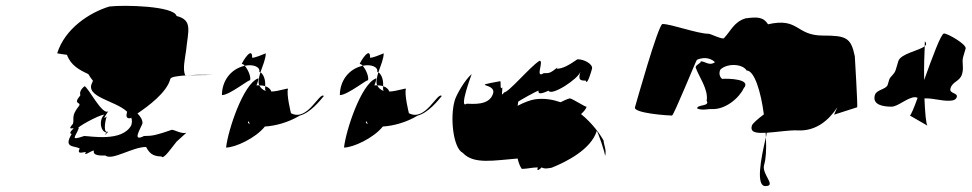

<svg xmlns="http://www.w3.org/2000/svg" viewBox="-20 -668 3279 648"><path d="M173 -488C173 -488 202 -483 206 -483C219 -447 248 -432 278 -418C283 -410 288 -402 294 -395C293 -394 292 -392 291 -389C266 -340 369 -329 409 -291C406 -279 404 -267 420 -269L423 -271C426 -263 426 -255 423 -245C392 -188 285 -209 264 -209C212 -191 237 -208 246 -236C231 -234 314 -281 332 -281C312 -263 320 -221 340 -221C324 -203 344 -220 345 -224C329 -216 333 -253 340 -275C320 -257 346 -293 346 -293C326 -275 276 -377 265 -377C244 -359 252 -349 251 -346C224 -314 255 -325 247 -311C218 -275 232 -268 226 -250C204 -225 230 -239 228 -234C208 -216 222 -216 222 -216C193 -168 230 -177 249 -167C238 -145 260 -155 270 -155C259 -137 288 -160 297 -160C292 -142 319 -143 336 -143C358 -125 427 -172 473 -172C483 -154 493 -140 525 -140C531 -127 561 -172 576 -190L609 -220C593 -215 569 -230 560 -230C508 -212 495 -209 466 -209C423 -187 456 -236 461 -252C461 -264 454 -275 444 -285C479 -309 543 -355 555 -402C557 -409 583 -412 613 -414H605C596 -434 604 -469 608 -497C615 -565 631 -600 576 -614C567 -648 399 -652 349 -646C283 -626 199 -572 173 -488ZM414 -315C414 -315 413 -315 413 -315C413 -315 414 -315 414 -315ZM613 -414C655 -417 697 -415 697 -415C667 -415 646 -414 613 -414Z M729 -347C729 -393 757 -435 806 -446C816 -435 828 -410 824 -396C827 -406 756 -347 729 -347ZM795 -450C796 -454 801 -452 806 -446C833 -452 860 -443 855 -424C855 -425 856 -425 859 -424C867 -447 877 -470 877 -488C865 -483 841 -473 831 -473C832 -514 799 -462 795 -450ZM743 -170C774 -170 843 -202 874 -241C908 -243 952 -254 992 -278C1027 -287 1060 -328 1073 -344C1058 -359 1018 -256 962 -286C962 -286 946 -350 952 -368C952 -372 922 -360 896 -359C893 -367 886 -374 875 -377C875 -370 874 -365 877 -361C867 -364 859 -372 855 -380H845C847 -380 856 -410 850 -403C801 -383 750 -231 743 -170ZM859 -424C866 -420 877 -404 875 -377C870 -379 862 -380 855 -380C850 -392 854 -407 859 -424ZM818 -260C819 -256 821 -254 824 -251C818 -251 815 -252 818 -260Z M1127 -347C1127 -393 1155 -435 1204 -446C1214 -435 1226 -410 1222 -396C1225 -406 1154 -347 1127 -347ZM1193 -450C1194 -454 1199 -452 1204 -446C1231 -452 1258 -443 1253 -424C1253 -425 1254 -425 1257 -424C1265 -447 1275 -470 1275 -488C1263 -483 1239 -473 1229 -473C1230 -514 1197 -462 1193 -450ZM1141 -170C1172 -170 1241 -202 1272 -241C1306 -243 1350 -254 1390 -278C1425 -287 1458 -328 1471 -344C1456 -359 1416 -256 1360 -286C1360 -286 1344 -350 1350 -368C1350 -372 1320 -360 1294 -359C1291 -367 1284 -374 1273 -377C1273 -370 1272 -365 1275 -361C1265 -364 1257 -372 1253 -380H1243C1245 -380 1254 -410 1248 -403C1199 -383 1148 -231 1141 -170ZM1257 -424C1264 -420 1275 -404 1273 -377C1268 -379 1260 -380 1253 -380C1248 -392 1252 -407 1257 -424ZM1216 -260C1217 -256 1219 -254 1222 -251C1216 -251 1213 -252 1216 -260Z M1515 -330C1498 -274 1509 -168 1542 -152C1579 -112 1648 -127 1727 -133C1730 -120 1734 -108 1741 -98C1759 -98 1776 -103 1795 -103C1789 -83 1808 -103 1808 -103C1819 -97 1829 -100 1842 -102C1892 -122 1975 -164 1994 -226C1997 -226 2024 -148 2022 -141C2028 -161 2018 -178 2017 -194C2004 -217 1978 -253 1941 -283C1950 -291 1957 -299 1960 -308C1959 -304 1911 -336 1903 -336C1892 -333 1882 -328 1872 -323C1846 -332 1817 -337 1787 -333C1771 -331 1748 -322 1727 -311C1728 -319 1729 -324 1729 -325C1729 -326 1792 -362 1798 -362C1792 -342 1831 -362 1831 -362C1841 -342 1932 -402 1939 -426C1930 -397 1939 -396 1957 -396C1961 -376 1976 -428 1978 -436C1982 -450 1954 -468 1929 -468C1900 -448 1879 -436 1859 -436L1861 -440C1836 -420 1833 -421 1815 -421C1784 -401 1817 -463 1801 -463C1769 -443 1697 -356 1681 -356C1669 -336 1677 -367 1675 -373C1666 -361 1672 -394 1668 -394C1560 -374 1656 -390 1644 -352C1631 -310 1573 -318 1555 -318C1527 -298 1572 -418 1572 -418C1548 -398 1520 -347 1515 -330Z M2123 -306C2117 -286 2234 -278 2248 -278C2254 -278 2330 -466 2332 -466C2363 -480 2386 -466 2393 -458C2373 -444 2360 -462 2344 -461C2351 -457 2326 -449 2328 -440C2337 -412 2372 -366 2365 -328C2377 -308 2332 -316 2333 -302C2349 -294 2374 -301 2379 -300C2428 -296 2475 -338 2490 -370C2518 -402 2436 -403 2420 -402C2417 -398 2401 -416 2412 -434C2437 -456 2487 -452 2500 -430C2526 -430 2548 -359 2558 -282C2539 -268 2520 -251 2518 -245C2510 -221 2532 -218 2564 -220C2564 -215 2565 -210 2565 -205C2567 -210 2566 -215 2568 -220C2601 -222 2643 -229 2671 -228C2734 -224 2778 -263 2806 -306C2799 -291 2795 -281 2795 -281L2873 -306C2875 -312 2865 -478 2865 -478C2852 -541 2836 -548 2757 -548C2665 -548 2677 -610 2572 -586C2556 -612 2533 -611 2496 -606C2457 -594 2447 -564 2424 -540C2422 -532 2378 -554 2372 -554C2334 -554 2246 -587 2216 -587C2202 -587 2126 -316 2123 -306ZM2565 -205C2567 -165 2565 -131 2559 -112C2549 -80 2603 -40 2563 -40C2531 -40 2547 -130 2565 -205Z M2933 -348C2922 -313 2963 -308 2989 -308C3011 -308 3043 -340 3069 -340C3072 -339 3075 -339 3077 -338C3065 -304 3054 -279 3051 -278L3110 -244C3105 -251 3102 -290 3100 -336H3106C3128 -336 3158 -328 3179 -328C3190 -328 3205 -328 3209 -340C3214 -356 3182 -351 3188 -370C3195 -394 3219 -392 3227 -418C3234 -442 3225 -457 3231 -477L3239 -504C3243 -518 3179 -555 3166 -555C3156 -555 3126 -473 3099 -398C3098 -445 3100 -489 3101 -512C3082 -497 3020 -487 3012 -462L3003 -432C2998 -416 2985 -411 2981 -399L2976 -382C2971 -366 2939 -366 2933 -348ZM3102 -528C3107 -522 3107 -517 3101 -512C3101 -523 3101 -529 3102 -528Z"/></svg>

Font: Alpina
Style: Obl
Weight: 400
Version: Version 0.9